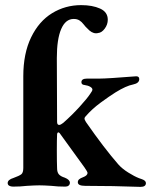

<svg xmlns="http://www.w3.org/2000/svg" viewBox="-20 -726 590 750"><path d="M313 0Q284 0 284 -14Q284 -21 289 -25.5Q294 -30 305 -34Q321 -40 322 -50Q322 -55 310 -72L213 -206Q210 -209 208 -209Q206 -209 204.5 -206.5Q203 -204 203 -201Q202 -181 202 -139Q202 -91 203 -69Q203 -53 210 -45Q217 -37 233 -32Q253 -24 253 -12Q253 -5 248 -1Q243 3 235 3Q205 3 181 0Q151 -2 134 -2Q117 -2 85 0Q60 3 31 3Q22 3 16 -0.5Q10 -4 10 -11Q10 -24 33 -31Q55 -39 63 -45Q71 -51 71 -70V-428Q71 -517 101.5 -580Q132 -643 183.5 -674.5Q235 -706 297 -706Q341 -706 371 -692.5Q401 -679 401 -649Q401 -630 389 -614Q377 -598 363 -597Q360 -596 355 -596Q338 -596 321 -615Q315 -620 307 -630.5Q299 -641 290 -646.5Q281 -652 268 -652Q236 -652 219 -612.5Q202 -573 202 -499L203 -250Q203 -238 211 -238Q217 -238 227 -246Q261 -276 291 -309Q321 -342 332 -359Q341 -371 341 -376Q341 -382 332.5 -387Q324 -392 310 -394Q298 -395 298 -405Q298 -419 320 -419H369Q399 -419 512 -428Q524 -428 524 -417Q524 -401 500 -396Q473 -391 431 -365Q407 -350 373 -325Q339 -300 314 -271Q310 -267 310 -262Q310 -259 316 -249Q387 -147 442 -84Q457 -67 481 -52Q505 -37 523 -30Q525 -29 533 -26.5Q541 -24 545.5 -20Q550 -16 550 -11Q550 4 529 4Q421 0 313 0Z"/></svg>

Font: EB Garamond
Style: Bold
Weight: 700
Designer: Georg Duffner and Octavio Pardo
Foundry: Georg Duffner
Version: Version 1.000; ttfautohint (v1.6)